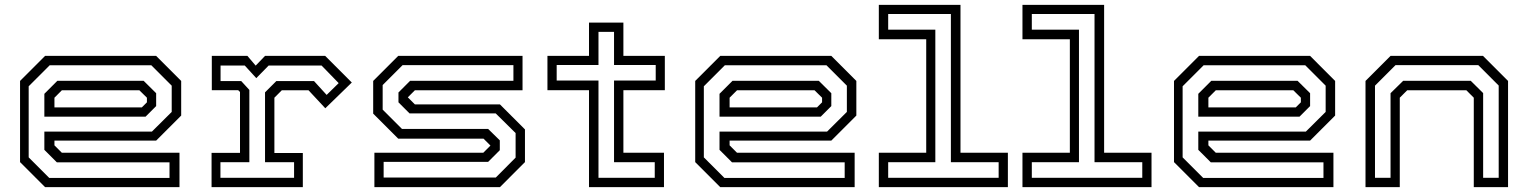

<svg xmlns="http://www.w3.org/2000/svg" viewBox="-20 -770 6288 790"><path d="M622.5 -540 725.5 -437V-294.5L622.5 -191.5H204V-172L234.5 -141.5H718.5V0H165.5L62.5 -103V-437L165.5 -540ZM602.5 -501.5H184.5L98 -415V-122.5L182.5 -38H677.5V-102H214L162.5 -153.5V-228.5H605L686.5 -309.5V-417.5ZM571 -437.5 622.5 -386.5V-333.5L579 -290H162.5V-384L216 -437.5ZM553.5 -398.5H234.5L204 -368V-328H563.5L584.5 -349V-368Z M850.5 0V-141H967.5V-391.5L960 -399H851.5V-540H998L1032 -500L1070.5 -540H1318L1427.5 -430.5L1318.5 -324.5L1249.5 -398.5H1139.5L1109 -368V-140.5H1226V0ZM887 -38.5H1190V-102.5H1070.5V-390L1117 -436.5H1272L1324 -379.5L1373.5 -428L1303 -500.5H1085.5L1034.5 -448.5L987 -500.5H887.5V-436.5H972.5L1006 -400V-102.5H887Z M1520.5 0V-141.5H1968.5L1998 -171L1969.5 -199.5H1618.5L1515.5 -302.5V-437L1618.5 -540H2130V-398.5H1687L1658 -369.5L1687 -340.5H2037L2140 -237.5V-103L2037 0ZM1558.5 -39.5H2020L2101.5 -121.5V-222.5L2019.5 -303.5H1665L1619.5 -349V-389.5L1667.5 -437.5H2092.5V-502H1636.5L1554.5 -420V-319L1634 -239.5H1988.5L2036.5 -192.5V-152L1988.5 -104H1558.5Z M2403.5 0V-399H2232.5V-540H2403.5V-677H2545V-540H2715.5V-399H2545V-141.5H2712V0ZM2442.5 -38.5H2674V-102.5H2506.5V-438.5H2678V-502.5H2506.5V-639H2442.5V-502.5H2270.5V-438.5H2442.5Z M3400.5 -540 3503.5 -437V-294.5L3400.5 -191.5H2982V-172L3012.5 -141.5H3496.5V0H2943.5L2840.5 -103V-437L2943.5 -540ZM3380.5 -501.5H2962.5L2876 -415V-122.5L2960.5 -38H3455.5V-102H2992L2940.5 -153.5V-228.5H3383L3464.5 -309.5V-417.5ZM3349 -437.5 3400.5 -386.5V-333.5L3357 -290H2940.5V-384L2994 -437.5ZM3331.5 -398.5H3012.5L2982 -368V-328H3341.5L3362.5 -349V-368Z M3596 0V-141.5H3791V-608.5H3596V-750H3932V-141.5H4127V0ZM3634.5 -38.5H4089V-102.5H3892.5V-712.5H3634.5V-648H3828.5V-102.5H3634.5Z M4187 0V-141.5H4382V-608.5H4187V-750H4523V-141.5H4718V0ZM4225.5 -38.5H4680V-102.5H4483.5V-712.5H4225.5V-648H4419.5V-102.5H4225.5Z M5370.5 -540 5473.5 -437V-294.5L5370.5 -191.5H4952V-172L4982.5 -141.5H5466.5V0H4913.5L4810.5 -103V-437L4913.5 -540ZM5350.5 -501.5H4932.5L4846 -415V-122.5L4930.5 -38H5425.5V-102H4962L4910.5 -153.5V-228.5H5353L5434.5 -309.5V-417.5ZM5319 -437.5 5370.5 -386.5V-333.5L5327 -290H4910.5V-384L4964 -437.5ZM5301.5 -398.5H4982.5L4952 -368V-328H5311.5L5332.5 -349V-368Z M5598.5 0V-437L5701.5 -540H6082L6185 -437V0H6044V-368L6013.5 -398.5H5770L5739.5 -368V0ZM5637.5 -38.5H5701.5V-386.5L5753.5 -437.5H6031.5L6082.5 -387V-38.5H6146.5V-418L6062.5 -502H5722L5637.5 -417.5Z"/></svg>

Font: Tourney Expanded
Style: Regular
Weight: 400
Width: 7
Designer: Tyler Finck
Foundry: Etcetera Type Co
Version: Version 1.010; ttfautohint (v1.8.3)